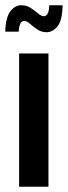

<svg xmlns="http://www.w3.org/2000/svg" viewBox="-32 -713 259 733"><path d="M41 0V-509H153V0ZM146 -590Q126 -590 110 -601Q94 -612 82 -622.5Q70 -633 61 -633Q50 -633 45.5 -622.5Q41 -612 39 -592H-12Q-10 -648 8 -670.5Q26 -693 49 -693Q70 -693 85.5 -682.5Q101 -672 113.5 -661.5Q126 -651 135 -651Q155 -651 156 -693H207Q206 -635 187.5 -612.5Q169 -590 146 -590Z"/></svg>

Font: Special Gothic Condensed Medium
Style: Regular
Weight: 500
Width: 3
Designer: Alistair McCready
Foundry: Monolith
Version: Version 1.000; ttfautohint (v1.8.4.7-5d5b)